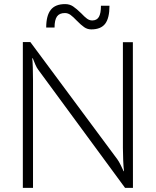

<svg xmlns="http://www.w3.org/2000/svg" viewBox="-20 -903 749 923"><path d="M89.8 -700.7H126L544.4 -136.7Q551.3 -127.4 560.5 -108.9Q569.8 -90.3 574.2 -80.1H576.2Q573.7 -98.1 572.3 -130.9Q570.8 -163.6 570.8 -192.4V-700.2H618.7L619.1 0H581.1L163.1 -568.8Q156.7 -577.1 150.1 -592.3Q143.6 -607.4 137.7 -622.6H134.8Q136.7 -612.3 137.7 -579.3Q138.7 -546.4 138.7 -516.1V0H89.8ZM418.9 -761.7Q399.9 -761.7 384.5 -772.5Q369.1 -783.2 349.1 -803.7Q332 -821.8 319.3 -831.1Q306.6 -840.3 292 -840.3Q265.6 -840.3 253.9 -823.7Q242.2 -807.1 242.2 -770.5H202.1Q202.1 -827.6 223.9 -855.5Q245.6 -883.3 293 -883.3Q314.9 -883.3 331.5 -872.1Q348.1 -860.8 370.6 -838.9Q386.7 -821.8 398.4 -813.2Q410.2 -804.7 423.3 -804.7Q445.3 -804.7 455.3 -821.5Q465.3 -838.4 465.3 -875.5H506.3Q506.3 -815.9 485.6 -788.8Q464.8 -761.7 418.9 -761.7Z"/></svg>

Font: DavidDev Light
Style: Regular
Weight: 300
Designer: David.dev
Foundry: David.dev
Version: Version 1.001;FEAKit 1.0